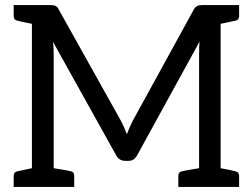

<svg xmlns="http://www.w3.org/2000/svg" viewBox="-20 -738 994 758"><path d="M189 -576Q192 -549 192 -528V-74Q248 -65 260 -62Q273 -59 273 -44V0H34V-44Q34 -59 50 -62L106 -74V-644Q60 -653 50 -656Q34 -659 34 -674V-718H178Q192 -718 198 -715Q207 -711 211 -702L458 -260Q467 -244 481 -208Q489 -231 504 -261L746 -702Q750 -710 760 -715Q766 -718 780 -718H924V-674Q924 -659 908 -656L851 -644V-74Q899 -65 908 -62Q924 -59 924 -44V0H684V-44Q684 -59 699 -62Q717 -66 766 -74V-527Q766 -558 768 -574L522 -126Q510 -103 488 -103H474Q450 -103 438 -126L188 -575Z"/></svg>

Font: Aleo
Style: Regular
Weight: 400
Designer: Alessio Laiso
Version: Version 1.1